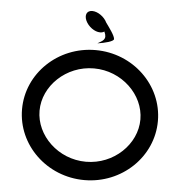

<svg xmlns="http://www.w3.org/2000/svg" viewBox="-53 -809 823 861"><g transform="rotate(5 358.0 -379.0)"><path d="M131 -292.6C131 -404.1 232.8 -502.7 358 -502.7C483.2 -502.7 585 -404.1 585 -292.6C585 -181.1 483.2 -82.5 358 -82.5C232.8 -82.5 131 -181.1 131 -292.6ZM52.2 -292.6C52.2 -131.1 189.4 0 358 0C526.6 0 663.8 -131.1 663.8 -292.6C663.8 -454.1 526.6 -585.2 358 -585.2C189.4 -585.2 52.2 -454.1 52.2 -292.6ZM305.6 -712.2C317.3 -687.2 345.9 -666 370.9 -666C378.7 -666 385 -668 389.6 -671.6C406.8 -635.5 384.9 -629.5 363 -616C395.9 -620.6 437.3 -631 435.8 -642.2C434.4 -658.5 408.9 -691.8 394.4 -712.2C382.7 -737.2 352.8 -758.5 327.8 -758.5C302.8 -758.5 294 -737.2 305.6 -712.2Z"/></g></svg>

Font: Hi.
Style: Regular
Weight: 400
Designer: Mew Too, Robert Jablonski
Foundry: Cannot Into Space Fonts
Version: Version 1.996